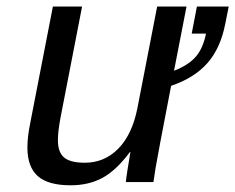

<svg xmlns="http://www.w3.org/2000/svg" viewBox="-20 -548 708 578"><path d="M227.1 -528.3 162.1 -193.4Q154.3 -151.9 154.3 -126Q154.3 -89.8 172.9 -74Q191.4 -58.1 235.4 -58.1Q294.4 -58.1 336.2 -100.6Q377.9 -143.1 393.6 -222.2L453.1 -528.3H541.5L503.9 -335Q546.9 -351.6 569.1 -377Q591.3 -402.3 600.1 -446.8H557.1L572.8 -528.3H668.5L658.2 -476.6Q644 -403.3 604.7 -358.4Q565.4 -313.5 495.1 -289.6Q454.1 -77.6 448.5 -43.2Q442.9 -8.8 441.9 0H358.9Q358.9 -5.4 364 -37.8Q369.1 -70.3 372.6 -90.3H371.1Q329.6 -34.7 288.3 -12.5Q247.1 9.8 192.4 9.8Q125 9.8 93.8 -17.8Q62.5 -45.4 62.5 -104Q62.5 -135.3 70.8 -176.3L139.2 -528.3Z"/></svg>

Font: Cousine
Style: Italic
Weight: 400
Italic angle: -12°
Monospace: yes
Designer: Steve Matteson
Foundry: Monotype Imaging Inc.
Version: Version 1.21